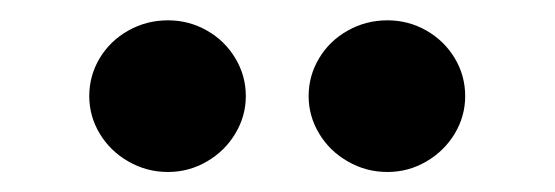

<svg xmlns="http://www.w3.org/2000/svg" viewBox="-20 -767 543 188"><path d="M67.4 -672.9Q67.4 -692.9 77.6 -710Q87.9 -727.1 105.7 -737.1Q123.5 -747.1 144.5 -747.1Q165 -747.1 182.6 -737.1Q200.2 -727.1 210.4 -710Q220.7 -692.9 220.7 -672.9Q220.7 -653.3 210.4 -636.2Q200.2 -619.1 182.6 -608.9Q165 -598.6 144.5 -598.6Q123.5 -598.6 105.7 -608.9Q87.9 -619.1 77.6 -636.2Q67.4 -653.3 67.4 -672.9ZM282.2 -672.9Q282.2 -692.9 292.5 -710Q302.7 -727.1 320.6 -737.1Q338.4 -747.1 359.4 -747.1Q379.9 -747.1 397.5 -737.1Q415 -727.1 425.3 -710Q435.5 -692.9 435.5 -672.9Q435.5 -653.3 425.3 -636.2Q415 -619.1 397.5 -608.9Q379.9 -598.6 359.4 -598.6Q338.4 -598.6 320.6 -608.9Q302.7 -619.1 292.5 -636.2Q282.2 -653.3 282.2 -672.9Z"/></svg>

Font: Pretendard ExtraBold
Style: Regular
Weight: 800
Designer: Base glyphs from Inter by Rasmus Andersson; Hangeul glyphs from Noto Sans CJK(Source Han Sans) by Jang Soo-young and Kan
Foundry: Kil Hyung-jin
Version: Version 1.309